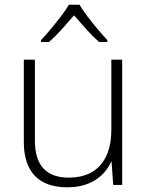

<svg xmlns="http://www.w3.org/2000/svg" viewBox="-20 -784 628 814"><path d="M498 -531V0H460L453 -98H451Q438 -68 413 -43.5Q388 -19 351.5 -4.5Q315 10 266 10Q205 10 164 -11.5Q123 -33 102 -76Q81 -119 81 -183V-531H128V-188Q128 -108 164.5 -69.5Q201 -31 270 -31Q329 -31 369 -54Q409 -77 430.5 -122.5Q452 -168 452 -236V-531ZM317 -764Q329 -743 350 -715.5Q371 -688 393.5 -661Q416 -634 435 -614V-606H400Q373 -630 345 -661Q317 -692 294 -719Q271 -692 243 -661Q215 -630 188 -606H154V-614Q173 -634 195.5 -661Q218 -688 239 -715.5Q260 -743 272 -764Z"/></svg>

Font: Noto Sans Oriya ExtraLight
Style: Regular
Weight: 250
Version: Version 2.003